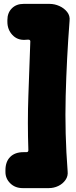

<svg xmlns="http://www.w3.org/2000/svg" viewBox="-20 -827 392 988"><path d="M231 141H97Q58 141 33 116.5Q8 92 8 58V49Q8 5 32.5 -19.5Q57 -44 101 -44H116Q126 -44 126 -54Q121 -196 126 -334Q131 -472 136 -614Q136 -623 125 -623L108 -622Q69 -620 43.5 -647.5Q18 -675 18 -715V-724Q18 -761 41 -784Q64 -807 101 -807H235Q261 -807 285.5 -796Q310 -785 325.5 -765.5Q341 -746 338 -720Q323 -526 318 -333Q313 -140 328 54Q331 79 317 99Q303 119 280 130Q257 141 231 141Z"/></svg>

Font: Winky Sans Black
Style: Regular
Weight: 900
Designer: Simon Atzbach
Foundry: typofactur
Version: Version 1.205